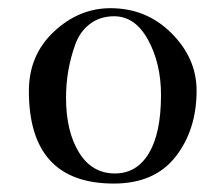

<svg xmlns="http://www.w3.org/2000/svg" viewBox="-20 -427 515 464"><path d="M257.8 -7.8Q310.5 -7.8 339.8 -56.6Q369.1 -105.5 369.1 -197.3Q369.1 -273.4 337.9 -330.6Q306.6 -387.7 255.9 -387.7Q221.7 -387.7 197.3 -369.1Q172.9 -350.6 161.6 -318.8Q150.4 -287.1 145 -255.9Q139.6 -224.6 139.6 -190.4Q139.6 -109.4 170.9 -58.6Q202.1 -7.8 257.8 -7.8ZM247.1 -407.2Q334 -407.2 394.5 -346.7Q455.1 -286.1 455.1 -208Q455.1 -113.3 404.3 -48.3Q353.5 16.6 254.9 16.6Q49.8 16.6 49.8 -207Q49.8 -293.9 110.4 -350.6Q170.9 -407.2 247.1 -407.2Z"/></svg>

Font: Bentham
Style: Regular
Weight: 400
Version: Version 002.002